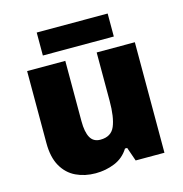

<svg xmlns="http://www.w3.org/2000/svg" viewBox="-108 -820 885 928"><g transform="rotate(-15 335.0 -355.5)"><path d="M604 -553V0H460L436 -69H425Q399 -27 354 -8.5Q309 10 258 10Q204 10 160 -11Q116 -32 90.5 -77Q65 -122 65 -193V-553H256V-251Q256 -197 271.5 -169Q287 -141 322 -141Q376 -141 394.5 -185Q413 -229 413 -311V-553ZM513 -721V-606H158V-721Z"/></g></svg>

Font: Noto Sans Myanmar Black
Style: Regular
Weight: 900
Designer: Monotype Design Team
Foundry: Monotype Imaging Inc.
Version: Version 2.107; ttfautohint (v1.8.4.7-5d5b)